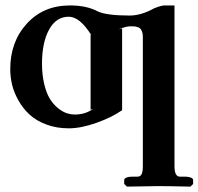

<svg xmlns="http://www.w3.org/2000/svg" viewBox="-20 -465 738 714"><path d="M316.9 -335.9 319.8 -334Q276.9 -402.8 235.8 -402.8Q188.5 -402.8 162.4 -354.7Q136.2 -306.6 136.2 -229Q136.2 -187 144.3 -153.1Q152.3 -119.1 165 -98.4Q177.7 -77.6 194.6 -63.7Q211.4 -49.8 227.3 -44.4Q243.2 -39.1 258.8 -39.1Q297.4 -39.1 326.2 -60.1L316.9 -57.1ZM628.9 152.8Q628.9 191.9 648.9 191.9H668Q680.7 191.9 689.5 195.3Q698.2 198.7 698.2 204.1V219.2L688 229Q606.9 227.1 567.9 227.1L452.1 229L441.9 219.2V204.1Q441.9 198.7 450.4 195.3Q459 191.9 472.2 191.9H491.2Q502.4 191.9 506.8 182.4Q511.2 172.9 511.2 152.8V-328.1Q511.2 -339.4 508.3 -347.2Q505.4 -355 501.5 -358.9Q497.6 -362.8 490.2 -364.7Q482.9 -366.7 478.3 -366.9Q473.6 -367.2 464.8 -367.2Q449.2 -367.2 420.9 -356L434.1 -358.9V-55.2Q395.5 -28.3 338.4 -8.1Q281.2 12.2 235.8 12.2Q189.9 12.2 152.3 -2Q114.7 -16.1 90.3 -38.6Q65.9 -61 49.1 -90.6Q32.2 -120.1 25.1 -149.4Q18.1 -178.7 18.1 -208Q18.1 -309.6 79.8 -377.2Q141.6 -444.8 240.2 -444.8Q302.2 -444.8 342.8 -422.9Q376.5 -407.2 461.9 -407.2Q504.9 -407.2 553.2 -434.1Q580.1 -444.8 591.8 -444.8H628.9Z"/></svg>

Font: Linux Libertine G
Style: Semibold
Weight: 600
Designer: Philipp H. Poll
Foundry: Philipp H. Poll
Version: Version 5.1.1